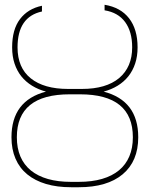

<svg xmlns="http://www.w3.org/2000/svg" viewBox="-20 -780 632 810"><path d="M312.5 9.9H279.8Q220.5 9.9 174 -3.9Q127.5 -17.8 95 -44.4Q62.5 -71 45.5 -110.4Q28.4 -149.9 28.4 -201Q28.4 -355.5 174 -393.5Q141.3 -402.3 115.1 -418.5Q88.8 -434.7 70.1 -457.9Q51.5 -481.2 41.4 -511.7Q31.2 -542.3 31.2 -580.3Q31.2 -655.9 64.5 -699.6Q97.7 -743.3 157 -755.7V-731.5Q54 -709.2 54 -580.3Q54 -494.3 109.7 -449.6Q165.5 -404.8 267 -404.8H325.3Q427.6 -404.8 482.6 -450.6Q537.6 -497.2 537.6 -580.3Q537.6 -646.3 508 -686.8Q478.3 -727.3 421.2 -736.5V-759.9Q488.6 -748.9 524.5 -702.8Q560.4 -656.6 560.4 -580.3Q560.4 -542.3 550.2 -511.9Q540.1 -481.5 521.5 -458.1Q502.8 -434.7 476.4 -418.5Q449.9 -402.3 417.3 -393.5Q563.2 -355.5 563.2 -201Q563.2 -99.8 497.5 -44.7Q432.2 9.9 312.5 9.9ZM312.5 -12.8Q367.9 -12.8 410.5 -25.2Q453.1 -37.6 482.1 -61.6Q511 -85.6 525.7 -120.6Q540.5 -155.5 540.5 -201Q540.5 -382.1 317.5 -382.1H274.1Q51.1 -382.1 51.1 -201Q51.1 -109.4 110.4 -60.7Q170.1 -12.8 279.1 -12.8Z"/></svg>

Font: Linik Sans Thin
Style: Regular
Weight: 100
Designer: Fonts by Rasmus Andersson / Changes by Cristiano Sobral with parts from Marc Monis
Foundry: rsms
Version: Version 3.020; ttfautohint (v1.6)